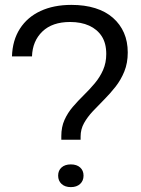

<svg xmlns="http://www.w3.org/2000/svg" viewBox="-20 -758 579 786"><path d="M231 -186V-201Q231 -238 244 -267Q257 -296 278 -320.5Q299 -345 323 -368.5Q347 -392 368 -417Q389 -442 402 -471.5Q415 -501 415 -537Q415 -581 396.5 -609.5Q378 -638 345 -653Q312 -668 267 -668Q194 -668 153.5 -629Q113 -590 111 -527H29Q31 -593 61.5 -640.5Q92 -688 146 -713Q200 -738 272 -738Q327 -738 370 -724.5Q413 -711 442.5 -685Q472 -659 487.5 -623.5Q503 -588 503 -543Q503 -500 489 -465.5Q475 -431 453 -403Q431 -375 406.5 -350.5Q382 -326 360 -302.5Q338 -279 324 -254Q310 -229 310 -199V-186ZM270 8Q246 8 232 -5Q218 -18 218 -39Q218 -60 232 -72.5Q246 -85 270 -85Q294 -85 308 -72.5Q322 -60 322 -39Q322 -18 308 -5Q294 8 270 8Z"/></svg>

Font: Mona Sans SemiExpanded
Style: Regular
Weight: 400
Width: 6
Designer: Deni Anggara
Foundry: GitHub
Version: Version 2.000